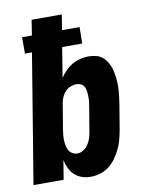

<svg xmlns="http://www.w3.org/2000/svg" viewBox="-84 -796 668 865"><g transform="rotate(-10 250.0 -363.5)"><path d="M261 8Q240 8 221 1.5Q202 -5 187.5 -18.5Q173 -32 165 -49.5Q157 -67 152 -87L138 0H0L97 -590H65V-665H110L121 -735H259L248 -665H328L327 -590H235L213 -453Q224 -470 238.5 -484.5Q253 -499 270.5 -509Q288 -519 307 -523.5Q326 -528 345 -528Q364 -528 381.5 -523Q399 -518 411.5 -506Q424 -494 432.5 -478Q441 -462 445 -444.5Q449 -427 451 -408.5Q453 -390 452.5 -371Q452 -352 450 -333Q448 -314 445 -295L425 -175Q421 -154 415.5 -133Q410 -112 400 -91.5Q390 -71 376.5 -52Q363 -33 344.5 -19Q326 -5 304 1.5Q282 8 261 8ZM220 -106Q235 -106 248.5 -115Q262 -124 270.5 -137.5Q279 -151 283.5 -165.5Q288 -180 290 -194L310 -314Q312 -325 312.5 -335.5Q313 -346 312.5 -356.5Q312 -367 310.5 -377.5Q309 -388 304 -396.5Q299 -405 289.5 -409.5Q280 -414 269 -414Q255 -414 241.5 -408.5Q228 -403 218 -392.5Q208 -382 202 -368.5Q196 -355 194 -342L174 -222Q172 -209 171 -197Q170 -185 170.5 -173Q171 -161 173.5 -149Q176 -137 181.5 -127.5Q187 -118 197.5 -112Q208 -106 220 -106Z"/></g></svg>

Font: Iosevka Curly Heavy
Style: Italic
Weight: 900
Italic angle: -9°
Monospace: yes
Designer: Belleve Invis
Foundry: Belleve Invis
Version: Version 22.1.2; ttfautohint (v1.8.4)